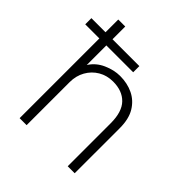

<svg xmlns="http://www.w3.org/2000/svg" viewBox="-196 -855 991 991"><g transform="rotate(45 299.5 -360.0)"><path d="M102 0V-720H153V-439Q179 -480 225 -500.5Q271 -521 315 -521Q368 -521 410.5 -500.5Q453 -480 478.5 -438Q504 -396 504 -329V0H453V-314Q453 -397 415 -436Q377 -475 310 -475Q265 -475 229.5 -454Q194 -433 173.5 -396.5Q153 -360 153 -314V0ZM-1 -582V-627H349V-582Z"/></g></svg>

Font: Chivo Mono Thin
Style: Regular
Weight: 250
Designer: Hector Gatti
Foundry: Omnibus-Type
Version: Version 1.008